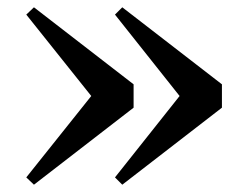

<svg xmlns="http://www.w3.org/2000/svg" viewBox="-20 -549 656 526"><path d="M346 -318 73 -529 52 -509 230 -286 52 -63 73 -43 346 -254ZM315 -529 295 -509 472 -286 295 -63 315 -43 588 -254V-318Z"/></svg>

Font: Noto Serif TC Black
Style: Regular
Weight: 900
Version: Version 1.001;PS 1.001;hotconv 16.6.54;makeotf.lib2.5.65590